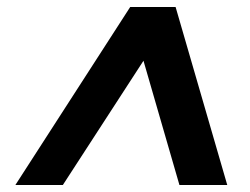

<svg xmlns="http://www.w3.org/2000/svg" viewBox="-20 -720 715 550"><path d="M24 -190 353 -700H483L631 -190H494L391 -546L160 -190Z"/></svg>

Font: DM Sans 17pt
Style: Bold Italic
Weight: 700
Italic angle: -10°
Version: Version 4.004;gftools[0.9.30]